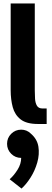

<svg xmlns="http://www.w3.org/2000/svg" viewBox="-20 -720 300 1115"><path d="M227 -90H251V0H200Q134 0 100 -26.5Q66 -53 54 -97.5Q42 -142 42 -196V-700H182V-196Q182 -171 183.5 -146.5Q185 -122 194.5 -106Q204 -90 227 -90ZM103 197Q69 197 45 173Q21 149 21 115Q21 81 45 57Q69 33 103 33Q135 33 158 55Q196 87 203 131.5Q210 176 196.5 223.5Q183 271 157.5 311Q132 351 105 375L36 321Q61 299 82 265.5Q103 232 103 197Z"/></svg>

Font: Epunda Sans
Style: Bold
Weight: 700
Designer: Simon Atzbach
Foundry: typofactur
Version: Version 2.204; ttfautohint (v1.8.4.7-5d5b)